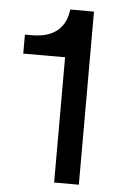

<svg xmlns="http://www.w3.org/2000/svg" viewBox="-52 -759 512 797"><g transform="rotate(5 203.5 -360.5)"><path d="M204.1 0V-522H29.8V-601.1H58.1Q127.9 -601.1 165.3 -633.1Q202.6 -665 208 -721.2H307.1V0Z"/></g></svg>

Font: Lumene Sans Medium
Style: Regular
Weight: 500
Designer: Deni Anggara
Version: Version 1.003;Glyphs 3.1.2 (3151)